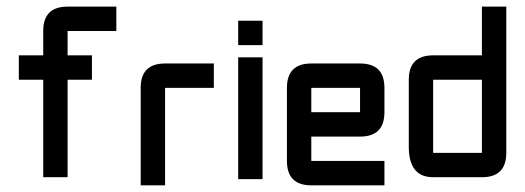

<svg xmlns="http://www.w3.org/2000/svg" viewBox="-20 -618 1578 577"><path d="M329.6 -598.1V-524.9H183.1V-451.7H256.3V-378.4H183.1V-85.4H109.9V-378.4H36.6V-451.7H109.9V-524.9Q109.9 -598.1 183.1 -598.1Z M476.1 -427.2H622.6V-354H476.1V-61H402.8V-354Q402.8 -427.2 476.1 -427.2Z M695.8 -445.8H769V-79.6H695.8ZM695.8 -482.4V-555.7H769V-482.4Z M915.5 -427.2H1062Q1135.3 -427.2 1135.3 -354V-280.8Q1135.3 -207.5 1062 -207.5H915.5V-134.3H1135.3V-61H915.5Q842.3 -61 842.3 -134.3V-354Q842.3 -427.2 915.5 -427.2ZM1062 -354H915.5V-280.8H1062Z M1501.5 -158.7Q1501.5 -85.4 1428.2 -85.4H1281.7Q1208.5 -85.4 1208.5 -177.2V-378.4Q1208.5 -451.7 1281.7 -451.7H1428.2V-598.1H1501.5ZM1281.7 -158.7H1428.2V-378.4H1281.7Z"/></svg>

Font: BabelStone Khitan Seal Glyphs
Style: Regular
Weight: 400
Designer: Andrew West
Foundry: BabelStone
Version: Version 1.004